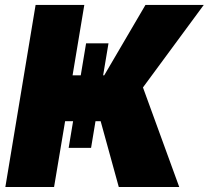

<svg xmlns="http://www.w3.org/2000/svg" viewBox="-20 -747 834 767"><path d="M323.9 -573.9H413.4L392 -446H396.3L561.1 -727.3H794L551.1 -397.7L696 0H454.5L382.1 -262.8H361.5L343.8 -156.2H254.3L272 -262.8H240.1L196 0H1.4L122.2 -727.3H316.8L269.9 -446H302.6Z"/></svg>

Font: Karasuma Gothic
Style: Italic
Weight: 900
Italic angle: -9.39999°
Designer: Rasmus Andersson / Ryoko Nishizuka
Foundry: Genbu
Version: Version 1.00